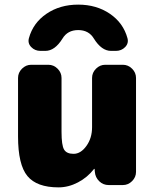

<svg xmlns="http://www.w3.org/2000/svg" viewBox="-20 -800 671 830"><path d="M531 -635Q537 -613 521 -596.5Q505 -580 481 -580H460Q419 -580 386 -633Q364 -670 318 -670Q272 -670 250 -633Q217 -580 176 -580H155Q131 -580 115 -596.5Q99 -613 105 -635Q123 -701 181 -740.5Q239 -780 318 -780Q397 -780 455 -740.5Q513 -701 531 -635ZM511 -520Q534 -520 551 -503Q568 -486 568 -463V-57Q568 -34 551 -17Q534 0 511 0H450Q426 0 409 -16.5Q392 -33 390 -57L389 -69Q389 -70 388 -70Q386 -70 386 -69Q358 -33 317 -11.5Q276 10 233 10Q139 10 98.5 -39Q58 -88 58 -210V-463Q58 -486 75 -503Q92 -520 115 -520H189Q212 -520 229 -503Q246 -486 246 -463V-230Q246 -172 257 -153.5Q268 -135 298 -135Q329 -135 353.5 -169Q378 -203 378 -250V-463Q378 -486 395 -503Q412 -520 435 -520Z"/></svg>

Font: Rounded Mplus 1c Black
Style: Regular
Weight: 900
Version: Version 1.059.20150529